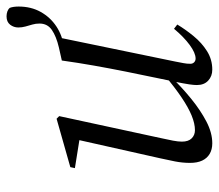

<svg xmlns="http://www.w3.org/2000/svg" viewBox="-61 -596 669 587"><g transform="rotate(-90 273.5 -302.5)"><path d="M129 12Q110 12 96.5 4Q83 -4 76 -19Q69 -34 69 -56Q69 -79 73.5 -102Q78 -125 83 -147L140 -401L153 -392L53 -408L56 -422L204 -464L212 -456L151 -174Q148 -159 144 -141.5Q140 -124 137 -108Q134 -92 134 -81Q134 -61 144 -51Q154 -41 169 -41Q189 -41 213.5 -51Q238 -61 268.5 -81.5Q299 -102 336 -133L338 -114H332Q300 -81 265 -52.5Q230 -24 195.5 -6Q161 12 129 12ZM354 12Q334 12 320.5 -0.5Q307 -13 307 -35Q307 -44 309 -58Q311 -72 318 -107L319 -111L348 -252Q358 -302 366.5 -350Q375 -398 382 -448L422 -457Q456 -465 475.5 -478.5Q495 -492 495 -516Q495 -528 492 -538Q489 -548 486 -559Q483 -570 483 -581Q483 -595 491.5 -606Q500 -617 517 -617Q525 -617 532 -614.5Q539 -612 543 -607Q545 -602 546 -595Q547 -588 547 -580Q547 -542 530.5 -512.5Q514 -483 486 -464.5Q458 -446 421 -441L452 -456L379 -102Q376 -86 374 -76Q372 -66 372 -55Q372 -48 376.5 -43.5Q381 -39 388 -39Q405 -39 429.5 -57Q454 -75 479 -105L492 -95Q477 -70 456.5 -45Q436 -20 410.5 -4Q385 12 354 12Z"/></g></svg>

Font: Source Serif 4 60pt
Style: Italic
Weight: 400
Italic angle: -12°
Version: Version 4.004;hotconv 1.0.116;makeotfexe 2.5.65601